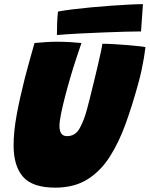

<svg xmlns="http://www.w3.org/2000/svg" viewBox="-20 -870 705 904"><path d="M240.5 13.5Q133 13.5 88.5 -37.5Q44 -88.5 44 -185.5Q44 -250.5 58.5 -329Q73 -407.5 97 -502.5Q107 -541 118.5 -582.2Q130 -623.5 142.5 -667.5Q169 -670 196.8 -671.8Q224.5 -673.5 248 -673.5Q278.5 -673.5 308.8 -671.8Q339 -670 363.5 -667.5Q352.5 -635 338.2 -592.2Q324 -549.5 311 -504.5Q297.5 -458.5 286 -414Q274.5 -369.5 267.2 -333.5Q260 -297.5 260 -277Q260 -229 295.5 -229Q334.5 -229 355 -265.8Q375.5 -302.5 389.5 -355Q394.5 -373.5 402.8 -406.2Q411 -439 420.5 -478.2Q430 -517.5 439 -555.2Q448 -593 454.2 -622.2Q460.5 -651.5 462 -664Q486.5 -664 519 -662Q551.5 -660 583.2 -657.5Q615 -655 637.5 -652.2Q660 -649.5 665 -648Q662 -623 657.2 -595.2Q652.5 -567.5 646.2 -538.2Q640 -509 631.5 -478.5Q604 -377.5 572 -288.5Q540 -199.5 496.5 -131.5Q453 -63.5 390.8 -25Q328.5 13.5 240.5 13.5ZM644 -722Q618 -722 570.8 -720.8Q523.5 -719.5 466 -717.2Q408.5 -715 351.2 -712Q294 -709 248 -705Q248 -734 249 -761Q250 -788 253 -815.5Q280.5 -821 321.8 -826Q363 -831 410.2 -835.5Q457.5 -840 504.2 -843.2Q551 -846.5 590 -848.5Q629 -850.5 653 -850.5Z"/></svg>

Font: Grandstander Thin Black
Style: Italic
Weight: 900
Italic angle: -15°
Version: Version 1.200